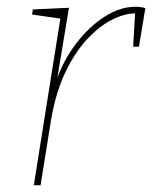

<svg xmlns="http://www.w3.org/2000/svg" viewBox="-20 -548 450 568"><path d="M80 0 160 -502 166 -492 75 -505 77 -520 184 -525 147 -302 143 -300Q166 -368 205 -419Q244 -470 290 -499Q336 -528 380 -528Q397 -528 410 -524L391 -410H374L380 -516L385 -508Q354 -510 316 -492Q278 -474 240.5 -435Q203 -396 173.5 -334.5Q144 -273 130 -187L100 0Z"/></svg>

Font: Bitter Thin Thin
Style: Italic
Weight: 250
Italic angle: -9°
Version: Version 2.002